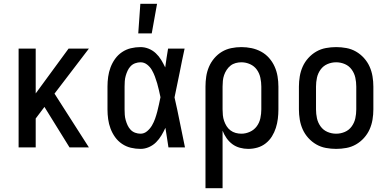

<svg xmlns="http://www.w3.org/2000/svg" viewBox="-20 -776 2040 1011"><path d="M78 0V-520H168V-284L341 -520H448L267 -283L448 0H346L214 -213L168 -152V0Z M720 8Q694 8 669 2Q644 -4 622.5 -18.5Q601 -33 586 -54Q571 -75 562 -99Q553 -123 549.5 -148.5Q546 -174 546 -200V-320Q546 -346 549.5 -371.5Q553 -397 562 -421Q571 -445 586 -466Q601 -487 622.5 -501.5Q644 -516 669 -522Q694 -528 720 -528Q742 -528 763 -519.5Q784 -511 800.5 -495.5Q817 -480 828.5 -461Q840 -442 850 -421Q853 -446 857 -470.5Q861 -495 865 -520H952Q938 -456 925.5 -391.5Q913 -327 899 -263Q914 -198 927 -132Q940 -66 954 0H867Q863 -26 859 -52Q855 -78 851 -103Q842 -83 830 -63Q818 -43 802 -27Q786 -11 764.5 -1.5Q743 8 720 8ZM720 -72Q739 -72 754.5 -85Q770 -98 780 -115Q790 -132 796.5 -150.5Q803 -169 808 -188Q813 -207 817 -226Q821 -245 825 -264Q821 -282 817 -300.5Q813 -319 807.5 -337.5Q802 -356 795.5 -373.5Q789 -391 779.5 -407.5Q770 -424 754.5 -436Q739 -448 720 -448Q706 -448 692 -443Q678 -438 668 -427.5Q658 -417 652 -404Q646 -391 642 -377Q638 -363 637 -348.5Q636 -334 636 -320V-200Q636 -186 637 -171.5Q638 -157 642 -143Q646 -129 652 -116Q658 -103 668 -92.5Q678 -82 692 -77Q706 -72 720 -72ZM708 -600 719 -756H807L779 -600Z M1062 215V-320Q1062 -347 1066 -373.5Q1070 -400 1080.5 -424.5Q1091 -449 1108.5 -469.5Q1126 -490 1148.5 -503.5Q1171 -517 1197.5 -522.5Q1224 -528 1251 -528Q1278 -528 1304.5 -522.5Q1331 -517 1355 -504Q1379 -491 1397 -470.5Q1415 -450 1426 -425.5Q1437 -401 1441.5 -374Q1446 -347 1446 -320V-200Q1446 -175 1443 -150.5Q1440 -126 1432.5 -102.5Q1425 -79 1412 -58Q1399 -37 1379.5 -21.5Q1360 -6 1336 1Q1312 8 1287 8Q1265 8 1243 2Q1221 -4 1203.5 -17Q1186 -30 1173 -48.5Q1160 -67 1152 -88V215ZM1251 -72Q1274 -72 1296 -82Q1318 -92 1332 -111Q1346 -130 1351 -153.5Q1356 -177 1356 -200V-320Q1356 -343 1351 -366.5Q1346 -390 1332.5 -409Q1319 -428 1297 -438Q1275 -448 1251 -448Q1236 -448 1221 -444Q1206 -440 1194 -430.5Q1182 -421 1173.5 -408Q1165 -395 1160 -380.5Q1155 -366 1153.5 -350.5Q1152 -335 1152 -320V-200Q1152 -185 1153.5 -169.5Q1155 -154 1160 -139.5Q1165 -125 1173 -112Q1181 -99 1193.5 -89.5Q1206 -80 1221 -76Q1236 -72 1251 -72Z M1750 8Q1723 8 1696 3Q1669 -2 1645.5 -15.5Q1622 -29 1603.5 -49.5Q1585 -70 1574 -94.5Q1563 -119 1558.5 -146Q1554 -173 1554 -200V-320Q1554 -347 1558.5 -374Q1563 -401 1574 -425.5Q1585 -450 1603.5 -470.5Q1622 -491 1645.5 -504.5Q1669 -518 1696 -523Q1723 -528 1750 -528Q1777 -528 1804 -523Q1831 -518 1854.5 -504.5Q1878 -491 1896.5 -470.5Q1915 -450 1926 -425.5Q1937 -401 1941.5 -374Q1946 -347 1946 -320V-200Q1946 -173 1941.5 -146Q1937 -119 1926 -94.5Q1915 -70 1896.5 -49.5Q1878 -29 1854.5 -15.5Q1831 -2 1804 3Q1777 8 1750 8ZM1750 -72Q1774 -72 1796 -81.5Q1818 -91 1832 -110.5Q1846 -130 1851 -153Q1856 -176 1856 -200V-320Q1856 -344 1851 -367Q1846 -390 1832 -409.5Q1818 -429 1796 -438.5Q1774 -448 1750 -448Q1726 -448 1704 -438.5Q1682 -429 1668 -409.5Q1654 -390 1649 -367Q1644 -344 1644 -320V-200Q1644 -176 1649 -153Q1654 -130 1668 -110.5Q1682 -91 1704 -81.5Q1726 -72 1750 -72Z"/></svg>

Font: Iosevka Term Medium
Style: Regular
Weight: 500
Monospace: yes
Designer: Belleve Invis
Foundry: Belleve Invis
Version: Version 26.3.1